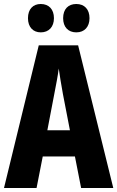

<svg xmlns="http://www.w3.org/2000/svg" viewBox="-20 -941 587 961"><path d="M120 -850C120 -805 146 -779 184 -779C225 -779 250 -807 250 -850C250 -894 225 -921 184 -921C146 -921 120 -896 120 -850ZM296 -850C296 -806 321 -779 362 -779C403 -779 428 -807 428 -850C428 -894 403 -921 362 -921C322 -921 296 -896 296 -850ZM386 0H547L371 -714H174L0 0H163L194 -158H355ZM295 -470 330 -289H217L252 -472C260 -513 270 -564 274 -598C280 -560 285 -522 295 -470Z"/></svg>

Font: Noto Sans Gujarati UI ExtraCondensed ExtraBold
Style: Regular
Weight: 800
Width: 2
Designer: Jelle Bosma - Monotype Design Team, Universal Thirst
Foundry: Monotype Imaging Inc.
Version: Version 2.106